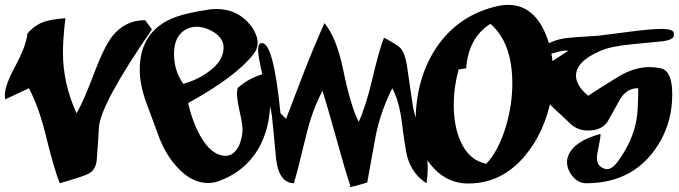

<svg xmlns="http://www.w3.org/2000/svg" viewBox="-45 -754 2793 790"><path d="M580 -633Q369 -327 362 -230Q360 -185 353 -95Q349 -55 319 -39Q301 -29 201 0Q177 -59 143 -199Q115 -313 74 -391Q41 -376 -24 -345Q-25 -354 -25 -362Q-25 -403 17 -480Q62 -563 68 -616Q97 -651 138 -665Q168 -675 224 -679Q214 -594 214 -538Q214 -410 270 -288Q299 -337 344 -457Q384 -563 418 -606Q470 -671 552 -671Z M856 -9Q834 -1 811 -1Q744 -1 685 -65Q636 -118 609 -191Q591 -238 556 -334Q530 -407 530 -467Q530 -630 678 -684Q724 -701 816 -715Q829 -717 845 -717Q933 -717 986 -650Q1015 -611 1015 -578Q1015 -553 998 -531Q924 -437 729 -330Q747 -252 779 -195Q825 -113 884 -113Q917 -113 938 -154Q948 -176 952 -205Q956 -232 943 -286Q930 -345 930 -368Q930 -382 933 -392Q981 -436 1054 -454Q1067 -400 1067 -342Q1067 -225 1017 -140Q962 -48 856 -9ZM875 -558Q875 -602 822 -629Q791 -644 764 -644Q744 -644 726 -636Q671 -611 671 -532Q671 -463 709 -409Q770 -426 816 -461Q875 -505 875 -558Z M1710 0Q1652 -36 1631 -108Q1623 -137 1609 -247Q1598 -338 1569 -391Q1521 -295 1501 -196Q1490 -132 1466 -3Q1402 16 1392 16H1391Q1392 14 1397 12Q1374 -56 1339 -184Q1301 -320 1282 -380Q1240 -303 1214 -194Q1176 -36 1164 0Q1103 -2 1091 -99Q1086 -158 1074 -276Q1071 -305 1040 -426Q1017 -517 1017 -549Q1017 -573 1028 -576Q1079 -592 1109 -288L1132 -265L1208 -463Q1247 -563 1290 -659Q1340 -599 1367 -467Q1398 -316 1431 -253Q1459 -312 1486 -425Q1515 -549 1535 -599Q1591 -569 1603 -556Q1621 -535 1629 -487Q1631 -472 1653 -322Q1659 -282 1690 -193Q1715 -122 1715 -62Q1715 -33 1710 0Z M2224 -354Q2196 -208 2114 -112Q2019 1 1882 1Q1788 1 1724 -80Q1665 -155 1665 -251Q1665 -428 1749 -556Q1841 -694 2007 -730Q2026 -734 2046 -734Q2142 -734 2193 -630Q2232 -548 2232 -441Q2232 -396 2224 -354ZM1973 -656Q1883 -600 1873 -473L1842 -468Q1822 -395 1822 -322Q1822 -237 1849 -175Q1884 -94 1956 -80Q2007 -135 2037 -235Q2063 -324 2063 -410Q2063 -578 1973 -656Z M2727 -615Q2735 -591 2680 -584Q2672 -583 2556 -572Q2470 -564 2426 -545Q2325 -502 2325 -442Q2325 -402 2375 -360Q2416 -387 2500 -439Q2565 -478 2628 -478Q2648 -478 2673 -473Q2721 -464 2721 -366Q2721 -260 2673 -175Q2574 0 2367 0Q2335 0 2311.5 -28Q2288 -56 2288 -89Q2288 -100 2293 -113Q2317 -174 2426 -203Q2426 -186 2418.5 -152.5Q2411 -119 2411 -103Q2411 -73 2437 -62Q2446 -58 2452 -58Q2474 -58 2496 -88Q2559 -174 2574 -262Q2581 -302 2581 -391Q2535 -392 2507 -347Q2491 -317 2457 -257Q2433 -217 2375 -217Q2332 -217 2303 -244L2223 -319Q2184 -363 2179 -411Q2175 -456 2212 -490Q2224 -501 2293 -545Q2276 -548 2248 -540Q2216 -530 2206 -530Q2184 -530 2179 -555Q2229 -592 2291 -598Q2321 -601 2416 -607Q2420 -607 2550 -624Q2635 -635 2674 -635Q2731 -635 2727 -615Z"/></svg>

Font: To Be Continued
Style: Regular
Weight: 400
Version: Macromedia Fontographer 4.1.4 9/2/97